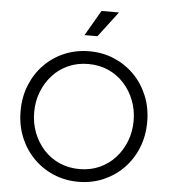

<svg xmlns="http://www.w3.org/2000/svg" viewBox="-64 -1057 1006 1127"><g transform="rotate(5 439.0 -493.5)"><path d="M66 -373Q66 -457 95 -527.5Q124 -598 175 -649.5Q226 -701 293.5 -729Q361 -757 439 -757Q517 -757 584.5 -728.5Q652 -700 703 -648.5Q754 -597 783 -527Q812 -457 812 -373Q812 -289 783 -218.5Q754 -148 703 -96.5Q652 -45 584.5 -16.5Q517 12 439 12Q361 12 293.5 -16.5Q226 -45 175 -96.5Q124 -148 95 -218.5Q66 -289 66 -373ZM732 -373Q732 -436 710.5 -492Q689 -548 650 -591Q611 -634 557.5 -658Q504 -682 439 -682Q374 -682 320.5 -658Q267 -634 228 -591Q189 -548 167.5 -492Q146 -436 146 -373Q146 -309 167.5 -253Q189 -197 228 -154Q267 -111 321 -87Q375 -63 439 -63Q504 -63 557.5 -87Q611 -111 650 -154Q689 -197 710.5 -253Q732 -309 732 -373ZM401 -849 488 -999H591L477 -849Z"/></g></svg>

Font: Kosmopol Plus Jakarta Sans
Style: Regular
Weight: 400
Designer: Gumpita Rahayu
Foundry: Tokotype
Version: Version 2.006